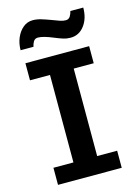

<svg xmlns="http://www.w3.org/2000/svg" viewBox="-137 -1013 784 1087"><g transform="rotate(-15 255.0 -469.0)"><path d="M63.5 -712.9H437V-612.8H319.8V-100.1H437V0H63.5V-100.1H180.7V-612.8H63.5ZM131.8 -791H56.2Q56.2 -830.1 70.3 -863.3Q84.5 -896.5 109.1 -917Q133.8 -937.5 166 -937.5Q189.9 -937.5 214.8 -929.9Q239.7 -922.4 268.6 -911.6Q297.4 -900.9 314 -894.8Q330.6 -888.7 348.1 -888.7Q365.2 -888.7 374 -903.1Q382.8 -917.5 385.7 -932.6H461.4Q461.4 -869.1 429.9 -827.6Q398.4 -786.1 348.6 -786.1Q326.2 -786.1 305.4 -792.7Q284.7 -799.3 258.8 -810.1Q199.7 -835 169.4 -835Q151.4 -835 142.8 -820.8Q134.3 -806.6 131.8 -791Z"/></g></svg>

Font: Andika
Style: Bold
Weight: 700
Designer: Victor Gaultney, Annie Olsen, Julie Remington, Don Collingsworth, Eric Hays, Becca Hirsbrunner
Foundry: SIL International
Version: Version 6.101